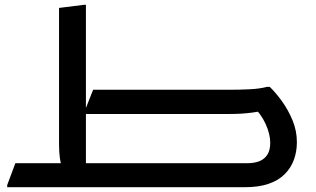

<svg xmlns="http://www.w3.org/2000/svg" viewBox="-20 -780 1315 800"><path d="M305 -100H1011Q1040 -100 1061 -108.5Q1082 -117 1094 -135.5Q1106 -154 1106 -185Q1106 -221 1087 -263Q1068 -305 1033 -338L1088 -321Q1055 -314 1032 -311Q1009 -308 986 -306.5Q963 -305 929 -305H328L368 -406H936Q977 -406 1019.5 -408Q1062 -410 1092 -418H1104Q1129 -394 1155 -358Q1181 -322 1199 -278.5Q1217 -235 1217 -188Q1217 -148 1204.5 -114Q1192 -80 1166 -54Q1140 -28 1099 -14Q1058 0 1000 0H305ZM10 0V-9L44 -100H280L240 -78Q234 -91 230 -117.5Q226 -144 226 -177V-747L330 -760H338V-50L292 -100H482V-20L462 0Z"/></svg>

Font: Kufam Medium
Style: Italic
Weight: 500
Italic angle: -11°
Designer: Artur Schmal
Foundry: Original Type
Version: Version 1.301; ttfautohint (v1.8.3)